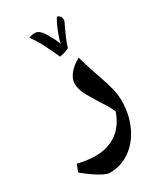

<svg xmlns="http://www.w3.org/2000/svg" viewBox="-236 -691 816 962"><g transform="rotate(-30 171.5 -210.0)"><path d="M102 195Q91 195 70 185Q49 175 22 156.5Q-5 138 -34 114L-18 72Q9 79 34.5 82.5Q60 86 83 86Q157 86 208 49Q259 12 282 -58Q275 -73 266.5 -88.5Q258 -104 248 -119Q219 -164 196 -205Q173 -246 173 -278Q173 -307 196 -335.5Q219 -364 256 -383Q262 -362 270.5 -334Q279 -306 288.5 -278.5Q298 -251 305 -230Q318 -193 326.5 -157Q335 -121 335 -89Q335 -11 305 54.5Q275 120 222 158Q169 195 102 195ZM178 -434Q159 -476 139 -516Q119 -556 92 -593L108 -598Q113 -599.3 118.5 -599.7Q124 -600 128 -600Q145 -600 160 -583.3Q175 -566.6 188 -540Q196 -527 202 -514Q208 -501 213 -488Q217 -509 226.5 -535Q236 -561 246.5 -583.5Q257 -606 264 -615Q273 -614 280 -606.5Q287 -599 287 -583Q287 -577 272 -548Q261 -525 251 -501.3Q241 -477.6 233 -452Q214 -440 178 -434Z"/></g></svg>

Font: Noto Naskh Arabic
Style: Regular
Weight: 400
Designer: Monotype Design Team, David Williams, Mohamad Dakak and Nizar Qandah
Foundry: Monotype Imaging Inc.
Version: Version 2.013